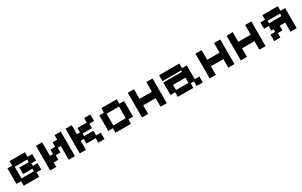

<svg xmlns="http://www.w3.org/2000/svg" viewBox="219 -1819 5009 3189"><g transform="rotate(-30 2723.5 -225.0)"><path d="M150 11V-75H61V-374H150V-461H446V-374H536V-249H446V-199H536V-75H446V11ZM179 -113H417V-162H238V-286H417V-337H179Z M658 11V-461H776V-200H835V-288H926V-374H1014V-461H1133V11H1014V-251H955V-163H864V-75H776V11Z M1225 11V-461H1343V-288H1402V-374H1581V-461H1700V-337H1610V-251H1432V-200H1610V-113H1700V11H1581V-75H1402V-163H1343V11Z M1911 11V-75H1822V-374H1911V-461H2207V-374H2297V-75H2207V11ZM1940 -113H2178V-337H1940Z M2419 11V-462H2537V-277H2775V-462H2894V11H2775V-153H2537V11Z M3105 12V-76H3015V-314H3374V-341H3015V-455H3403V-366H3495V-101H3584V12H3465V-76H3403V12ZM3135 -101H3374V-200H3135Z M3717 11V-462H3835V-277H4073V-462H4192V11H4073V-153H3835V11Z M4314 11V-462H4432V-277H4670V-462H4789V11H4670V-153H4432V11Z M4955 11V-113H5044V-164H5000V-252H4911V-374H5000V-461H5296V-374H5386V11H5267V-164H5162V-75H5073V11ZM5029 -289H5267V-337H5029Z"/></g></svg>

Font: Pixelify Sans SemiBold
Style: Regular
Weight: 600
Designer: Stefie Justprince
Foundry: Typecalism Foundryline
Version: Version 1.000